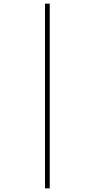

<svg xmlns="http://www.w3.org/2000/svg" viewBox="-20 -782 521 1050"><path d="M226 -762H252V248H226Z"/></svg>

Font: Noto Sans Bengali SemiCondensed Thin
Style: Regular
Weight: 100
Width: 4
Designer: Joana Ranito - Universal Thirst; Jelle Bosma - Monotype Design Team
Foundry: Universal Thirst ehf.
Version: Version 3.000; ttfautohint (v1.8.4.7-5d5b)